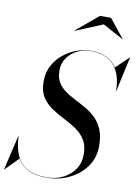

<svg xmlns="http://www.w3.org/2000/svg" viewBox="-124 -1039 819 1121"><g transform="rotate(10 285.5 -478.0)"><path d="M406.5 -924.5 245.5 -858 244 -859.5 376 -969.5H441L529.5 -859.5L529 -858ZM-18 10H-20L28 -195H30L30.5 -181Q34 -124.5 53.5 -80.8Q73 -37 116 -12Q159 13 233 13Q286 13 329 -8.5Q372 -30 397.5 -67.8Q423 -105.5 423 -155Q423 -209 401 -243.2Q379 -277.5 344.2 -300.5Q309.5 -323.5 270.5 -343Q231.5 -362.5 196.8 -386.2Q162 -410 140 -445Q118 -480 118 -535Q118 -591.5 141.8 -633.5Q165.5 -675.5 202.5 -703.8Q239.5 -732 280.2 -746Q321 -760 355 -760Q466 -760 513.5 -687.5L589 -760H591L546 -555H544Q544 -652 497.2 -705Q450.5 -758 355 -758Q317 -758 281 -740.5Q245 -723 221.5 -691Q198 -659 198 -615Q198 -573 214.5 -545.5Q231 -518 258.2 -498.5Q285.5 -479 318 -462.5Q350.5 -446 383 -427.5Q415.5 -409 442.8 -382.5Q470 -356 486.5 -317Q503 -278 503 -220Q503 -150 465 -97Q427 -44 365.2 -14.5Q303.5 15 233 15Q164 15 122 -7Q80 -29 58 -67Z"/></g></svg>

Font: Bodoni* 96pt
Style: Italic
Weight: 400
Italic angle: -13°
Version: Version 2.3